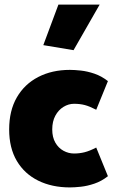

<svg xmlns="http://www.w3.org/2000/svg" viewBox="-20 -807 497 838"><path d="M400 -163Q371 -148 349 -142.5Q327 -137 303 -137Q279 -137 257 -149Q235 -161 221.5 -184.5Q208 -208 208 -242Q208 -277 221.5 -302Q235 -327 257 -340.5Q279 -354 303 -354Q329 -354 350 -348.5Q371 -343 400 -328L451 -453Q423 -475 392 -485.5Q361 -496 333 -499Q305 -502 285 -502Q207 -502 147 -471Q87 -440 53.5 -382Q20 -324 20 -242Q20 -161 53.5 -104.5Q87 -48 147 -18.5Q207 11 285 11Q305 11 333 8Q361 5 392 -5.5Q423 -16 451 -38ZM301 -588 415 -787H235L169 -610Z"/></svg>

Font: Catamaran Black
Style: Regular
Weight: 900
Designer: Pria Ravichandran
Version: Version 2.000